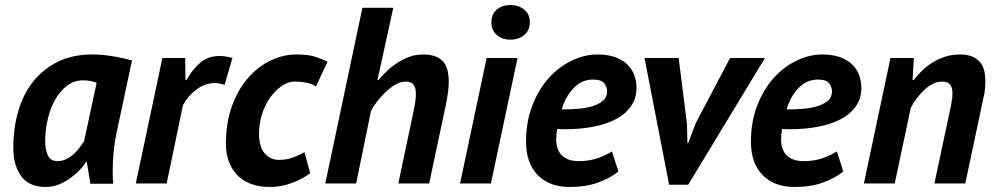

<svg xmlns="http://www.w3.org/2000/svg" viewBox="-20 -731 3965 765"><path d="M444 -200Q436 -162 432.5 -123Q429 -84 429 -49Q429 -35 429.5 -22.5Q430 -10 431 1H340L326 -85H322Q311 -67 293.5 -49.5Q276 -32 255 -17.5Q234 -3 210.5 5.5Q187 14 162 14Q96 14 64.5 -29Q33 -72 33 -144Q33 -217 51.5 -284Q70 -351 109 -402Q148 -453 207.5 -483.5Q267 -514 349 -514Q384 -514 425.5 -507.5Q467 -501 506 -490ZM209 -89Q227 -89 243 -96.5Q259 -104 272.5 -116Q286 -128 296.5 -142Q307 -156 315 -168L365 -401Q354 -406 339.5 -408.5Q325 -411 311 -411Q275 -411 247 -389.5Q219 -368 199.5 -333.5Q180 -299 170 -255.5Q160 -212 160 -168Q160 -136 170.5 -112.5Q181 -89 209 -89Z M718 -500 719 -412H723Q745 -452 776.5 -480Q808 -508 856 -508Q877 -508 906 -500L875 -393Q865 -396 856 -398Q847 -400 837 -400Q796 -400 761.5 -373.5Q727 -347 709 -312L644 0H521L627 -500Z M1239 -387Q1220 -398 1199.5 -402Q1179 -406 1155 -406Q1128 -406 1102.5 -388.5Q1077 -371 1056.5 -342.5Q1036 -314 1024 -276Q1012 -238 1012 -198Q1012 -147 1034 -120.5Q1056 -94 1092 -94Q1122 -94 1147.5 -103.5Q1173 -113 1193 -125L1216 -41Q1184 -17 1141.5 -1.5Q1099 14 1057 14Q1009 14 975.5 0Q942 -14 921 -38Q900 -62 890 -93Q880 -124 880 -158Q880 -242 904 -308Q928 -374 967.5 -419.5Q1007 -465 1057.5 -489.5Q1108 -514 1161 -514Q1208 -514 1235.5 -505Q1263 -496 1285 -485Z M1567 0 1627 -284Q1637 -328 1637 -357Q1637 -383 1627 -394.5Q1617 -406 1596 -406Q1577 -406 1556 -394Q1535 -382 1516 -364Q1497 -346 1481.5 -325.5Q1466 -305 1458 -288L1399 0H1276L1424 -700H1547L1484 -412H1488Q1501 -428 1519.5 -446Q1538 -464 1560.5 -479Q1583 -494 1609.5 -504Q1636 -514 1667 -514Q1715 -514 1741.5 -490Q1768 -466 1768 -405Q1768 -368 1756 -311L1690 0Z M1919 -500H2042L1936 0H1813ZM1938 -642Q1938 -675 1959.5 -693Q1981 -711 2014 -711Q2046 -711 2068.5 -693Q2091 -675 2091 -642Q2091 -610 2068.5 -591.5Q2046 -573 2014 -573Q1981 -573 1959.5 -591.5Q1938 -610 1938 -642Z M2444 -48Q2413 -22 2364 -4Q2315 14 2250 14Q2169 14 2122.5 -33.5Q2076 -81 2076 -166Q2076 -246 2101 -310.5Q2126 -375 2166.5 -420Q2207 -465 2258 -489.5Q2309 -514 2360 -514Q2401 -514 2430.5 -503.5Q2460 -493 2479 -474.5Q2498 -456 2507 -432Q2516 -408 2516 -381Q2516 -340 2495 -309Q2474 -278 2436.5 -257.5Q2399 -237 2346 -226.5Q2293 -216 2230 -216Q2222 -216 2215 -216.5Q2208 -217 2200 -217Q2198 -205 2197 -195.5Q2196 -186 2196 -178Q2196 -133 2219.5 -111Q2243 -89 2286 -89Q2330 -89 2365 -102Q2400 -115 2418 -128ZM2218 -295Q2246 -295 2277.5 -297Q2309 -299 2336 -306.5Q2363 -314 2381 -328.5Q2399 -343 2399 -368Q2399 -383 2388 -398.5Q2377 -414 2342 -414Q2298 -414 2265.5 -380Q2233 -346 2218 -295Z M2717 -238 2719 -161H2722L2752 -240L2889 -500H3028L2722 5H2646L2548 -500H2684Z M3340 -48Q3309 -22 3260 -4Q3211 14 3146 14Q3065 14 3018.5 -33.5Q2972 -81 2972 -166Q2972 -246 2997 -310.5Q3022 -375 3062.5 -420Q3103 -465 3154 -489.5Q3205 -514 3256 -514Q3297 -514 3326.5 -503.5Q3356 -493 3375 -474.5Q3394 -456 3403 -432Q3412 -408 3412 -381Q3412 -340 3391 -309Q3370 -278 3332.5 -257.5Q3295 -237 3242 -226.5Q3189 -216 3126 -216Q3118 -216 3111 -216.5Q3104 -217 3096 -217Q3094 -205 3093 -195.5Q3092 -186 3092 -178Q3092 -133 3115.5 -111Q3139 -89 3182 -89Q3226 -89 3261 -102Q3296 -115 3314 -128ZM3114 -295Q3142 -295 3173.5 -297Q3205 -299 3232 -306.5Q3259 -314 3277 -328.5Q3295 -343 3295 -368Q3295 -383 3284 -398.5Q3273 -414 3238 -414Q3194 -414 3161.5 -380Q3129 -346 3114 -295Z M3703 0 3769 -310Q3775 -338 3775 -359Q3775 -381 3766 -393.5Q3757 -406 3733 -406Q3715 -406 3697 -397Q3679 -388 3663 -373Q3647 -358 3633 -339.5Q3619 -321 3609 -302L3545 0H3422L3528 -500H3621L3616 -412H3620Q3633 -428 3650.5 -446Q3668 -464 3691 -479Q3714 -494 3742.5 -504Q3771 -514 3807 -514Q3852 -514 3879 -489.5Q3906 -465 3906 -408Q3906 -393 3904.5 -376Q3903 -359 3898 -339L3826 0Z"/></svg>

Font: PT Sans
Style: Bold Italic
Weight: 700
Italic angle: -12°
Designer: A.Korolkova, O.Umpeleva, V.Yefimov
Foundry: ParaType Ltd
Version: Version 2.003W OFL